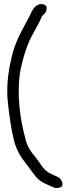

<svg xmlns="http://www.w3.org/2000/svg" viewBox="-20 -694 348 950"><path d="M19 -185C27 -117 35 -54 50 4C63 53 85 87 113 121C129 142 143 163 159 182C182 210 218 220 249 235C264 239 283 234 288 225C290 219 289 213 287 206C279 182 258 179 247 173C236 167 224 163 216 157V156H215C205 150 192 135 183 122C176 111 167 99 156 84C131 56 114 29 105 -10V-11C79 -104 62 -230 80 -341C94 -410 116 -483 147 -533V-534C162 -562 177 -587 188 -614C194 -622 195 -621 202 -628C207 -634 211 -646 211 -656C211 -665 199 -674 184 -674C170 -674 162 -667 157 -663C137 -647 133 -624 121 -604C93 -552 61 -499 43 -432C24 -360 9 -275 19 -185Z"/></svg>

Font: Stray Cat
Style: BdCn
Weight: 700
Version: Version 1.0